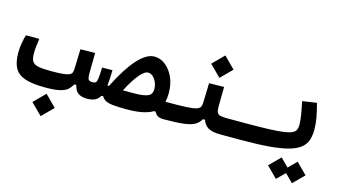

<svg xmlns="http://www.w3.org/2000/svg" viewBox="-86 -881 2516 1411"><g transform="rotate(15 1172.0 -175.0)"><path d="M260.3 3.9Q164.1 3.9 107.9 -14.6Q51.8 -33.2 27.8 -75.9Q3.9 -118.7 3.9 -191.9Q3.9 -229.5 10.7 -268.3Q17.6 -307.1 25.4 -330.1H127Q121.6 -292 118.9 -267.6Q116.2 -243.2 116.2 -217.3Q116.2 -179.2 127.2 -158.9Q138.2 -138.7 171.1 -131.1Q204.1 -123.5 269.5 -123.5Q326.2 -123.5 359.1 -126.7Q392.1 -129.9 408 -136.7Q423.8 -143.6 428.7 -155.3Q433.6 -167 434.1 -184.6L438.5 -334.5L550.3 -336.4L548.3 -186Q547.9 -146 555.4 -134.8Q563 -123.5 585.9 -123.5Q604.5 -123.5 613.5 -110.8Q622.6 -98.1 622.6 -67.9Q622.6 -29.3 610.1 -12.7Q597.7 3.9 580.1 3.9Q538.6 3.9 513.4 -12Q488.3 -27.8 477.1 -73.7H462.4Q450.7 -52.2 432.9 -34.7Q415 -17.1 375.7 -6.6Q336.4 3.9 260.3 3.9ZM283.2 215.8 198.2 130.9 283.2 45.4 368.2 130.9Z M1166 4.4Q1135.3 4.4 1118.9 -4.2Q1102.5 -12.7 1090.8 -35.2H1078.6Q1047.4 -16.1 999 -6.1Q950.7 3.9 880.4 3.9Q814.9 3.9 777.3 0Q739.7 -3.9 720.2 -14.4Q700.7 -24.9 689.5 -44.4H676.3Q662.1 -18.6 638.4 -7.3Q614.7 3.9 578.1 3.9L585.9 -123.5Q603.5 -123.5 611.3 -130.6Q619.1 -137.7 622.3 -163.6Q625.5 -189.5 627.4 -246.1L706.1 -247.1Q705.6 -212.4 703.9 -183.1Q702.1 -153.8 699.2 -129.9Q705.1 -129.4 710.9 -128.4Q784.2 -274.4 851.8 -349.1Q919.4 -423.8 979.5 -423.8Q1024.4 -423.8 1063 -393.8Q1101.6 -363.8 1125.5 -311.5Q1149.4 -259.3 1149.4 -191.9Q1149.4 -153.3 1142.1 -124Q1154.8 -123.5 1171.9 -123.5Q1191.4 -123.5 1200.4 -110.8Q1209.5 -98.1 1209.5 -67.9Q1209.5 -30.8 1197.8 -13.2Q1186 4.4 1166 4.4ZM818.4 -124Q847.7 -123.5 887.2 -123.5Q956.5 -123.5 988.8 -131.8Q1021 -140.1 1030 -155.5Q1039.1 -170.9 1039.1 -192.4Q1039.1 -218.3 1029.1 -242.4Q1019 -266.6 1002.2 -282.2Q985.4 -297.9 964.8 -297.9Q937 -297.9 899.4 -252.7Q861.8 -207.5 818.4 -124Z M1166 3.9 1171.9 -123.5Q1255.4 -123.5 1303.5 -126.2Q1351.6 -128.9 1374.8 -136Q1397.9 -143.1 1404.8 -155.8Q1411.6 -168.5 1412.1 -189L1416.5 -338.4L1530.3 -340.3L1528.3 -195.8Q1528.3 -164.6 1534.2 -148.9Q1540 -133.3 1557.6 -128.4Q1575.2 -123.5 1610.4 -123.5H1757.8Q1794.4 -123.5 1794.4 -67.9Q1794.4 -29.3 1782 -12.7Q1769.5 3.9 1752 3.9H1593.3Q1530.8 3.9 1500.2 -14.9Q1469.7 -33.7 1457 -71.3H1441.4Q1426.3 -43.5 1398.7 -26.9Q1371.1 -10.3 1316.7 -3.2Q1262.2 3.9 1166 3.9ZM1479.5 -396 1394.5 -481 1479.5 -566.4 1564.5 -481Z M1752 3.9Q1739.7 3.9 1734.1 -12.5Q1728.5 -28.8 1728.5 -66.4Q1728.5 -100.6 1737.8 -112.1Q1747.1 -123.5 1757.8 -123.5Q1862.8 -123.5 1931.9 -126.2Q2001 -128.9 2042.5 -135Q2084 -141.1 2104.2 -151.6Q2124.5 -162.1 2130.9 -177.5Q2137.2 -192.9 2137.2 -214.4Q2137.2 -246.1 2130.1 -289.3Q2123 -332.5 2110.8 -388.2L2219.7 -404.3Q2235.4 -345.7 2243.9 -299.3Q2252.4 -252.9 2252.4 -208.5Q2252.4 -164.1 2241.2 -129.6Q2230 -95.2 2200 -69.8Q2169.9 -44.4 2114 -28.1Q2058.1 -11.7 1969.5 -3.9Q1880.9 3.9 1752 3.9ZM2194.8 213.9 2133.8 152.8 2072.8 213.9 1991.2 132.3 2072.8 50.3 2133.8 111.3 2194.8 50.3 2276.4 132.3Z"/></g></svg>

Font: Cascadia Mono NF SemiBold
Style: Regular
Weight: 600
Monospace: yes
Designer: Aaron Bell
Foundry: Saja Typeworks
Version: Version 2404.023; ttfautohint (v1.8.4)